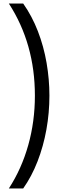

<svg xmlns="http://www.w3.org/2000/svg" viewBox="-20 -871 358 1084"><path d="M259 -331Q259 -234 242 -139.5Q225 -45 192 40Q159 125 111 193H30Q102 82 139.5 -51.5Q177 -185 177 -331Q177 -624 30 -851H111Q161 -780 194 -694.5Q227 -609 243 -516Q259 -423 259 -331Z"/></svg>

Font: Noto Sans Tamil UI Condensed
Style: Regular
Weight: 400
Width: 3
Designer: Jelle Bosma - Monotype Design Team
Foundry: Monotype Imaging Inc.
Version: Version 2.004